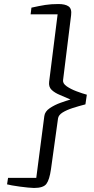

<svg xmlns="http://www.w3.org/2000/svg" viewBox="-20 -850 468 953"><path d="M270 -830Q304 -830 320.5 -818.2Q337 -806.5 333 -775L293 -452Q291 -435.5 311.2 -421.5Q331.5 -407.5 360 -396.8Q388.5 -386 411 -380L404 -332Q371 -323.5 340.8 -313.8Q310.5 -304 290.5 -291.5Q270.5 -279 268 -262L233 -10Q225.5 42.5 210.2 62.8Q195 83 149 83Q138 83 118.8 81Q99.5 79 78 76.2Q56.5 73.5 39.2 70.2Q22 67 15 65L20 33H160L200 -274Q203 -297 227.2 -313.2Q251.5 -329.5 281 -340Q310.5 -350.5 330 -356Q303.5 -368 277.8 -378.5Q252 -389 236.2 -404Q220.5 -419 224 -445L266 -779H132L136 -812Q176 -821 204.8 -825.5Q233.5 -830 270 -830Z"/></svg>

Font: Merriweather Sans Variable Regular
Style: Italic
Weight: 300
Italic angle: -8°
Designer: Eben Sorkin
Foundry: Eben Sorkin
Version: Version 2.001